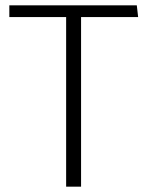

<svg xmlns="http://www.w3.org/2000/svg" viewBox="-20 -700 554 720"><path d="M498 -636H284V0H228V-636H15V-680H493Z"/></svg>

Font: Palanquin ExtraLight
Style: Regular
Weight: 275
Designer: Pria Ravichandran
Version: Version 1.001